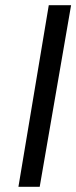

<svg xmlns="http://www.w3.org/2000/svg" viewBox="-20 -720 294 740"><path d="M168 -700 51 0H133L254 -700Z"/></svg>

Font: Jost* 400 Book Italic
Style: Italic
Weight: 400
Italic angle: -10°
Version: Version 3.200; ttfautohint (v0.97) -l 8 -r 50 -G 200 -x 14 -